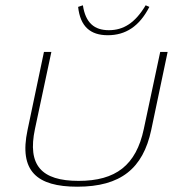

<svg xmlns="http://www.w3.org/2000/svg" viewBox="-20 -696 653 725"><path d="M84 -205C51 -50 119 9 272 9C436 9 520 -60 551 -205L613 -500H585L523 -209C494 -72 417 -13 277 -13C136 -13 83 -72 112 -209L174 -500H146ZM275 -670 293 -676C303 -609 337 -582 391 -582C446 -582 490 -609 530 -676L544 -670C506 -596 454 -563 387 -563C321 -563 283 -596 275 -670Z"/></svg>

Font: LT Wave Thin
Style: Italic
Weight: 100
Designer: Daniel Lyons
Version: Version 2.5 (Glyphs App)